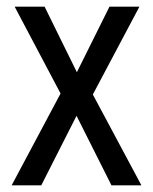

<svg xmlns="http://www.w3.org/2000/svg" viewBox="-20 -557 460 577"><path d="M162 -276 24 -537H114L211 -340L309 -537H399L259 -273L405 0H315L210 -209L104 0H15Z"/></svg>

Font: Noto Sans Tamil Condensed
Style: Regular
Weight: 400
Width: 3
Designer: Jelle Bosma - Monotype Design Team
Foundry: Monotype Imaging Inc.
Version: Version 2.004; ttfautohint (v1.8.4.7-5d5b)